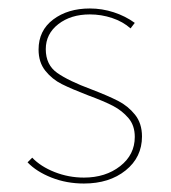

<svg xmlns="http://www.w3.org/2000/svg" viewBox="-20 -430 404 453"><path d="M45 -47 56 -58Q76 -37 109 -24Q142 -11 178 -11Q229 -11 263.5 -38Q298 -65 298 -107Q298 -134 283 -151.5Q268 -169 247 -180Q226 -191 188 -205Q149 -220 126 -231.5Q103 -243 87 -263Q71 -283 71 -313Q71 -358 105.5 -384Q140 -410 192 -410Q221 -410 248.5 -401Q276 -392 298 -376L288 -363Q270 -379 244.5 -387.5Q219 -396 192 -396Q147 -396 117.5 -373Q88 -350 88 -314Q88 -277 115 -258Q142 -239 196 -219Q235 -204 258.5 -192Q282 -180 298.5 -159.5Q315 -139 315 -108Q315 -59 276.5 -28Q238 3 178 3Q137 3 101.5 -11Q66 -25 45 -47Z"/></svg>

Font: Ysabeau Infant Thin
Style: Regular
Weight: 200
Designer: Christian Thalmann (Catharsis Fonts)
Version: Version 0.003